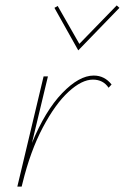

<svg xmlns="http://www.w3.org/2000/svg" viewBox="-20 -689 461 709"><path d="M392 -377 381 -365Q361 -395 323 -395Q282 -395 233 -350Q184 -305 138 -218Q92 -131 63 -12L60 0H44L141 -407H157L98 -161Q147 -280 209.5 -345Q272 -410 326 -410Q366 -410 392 -377ZM181 -660 193 -667 273 -527 411 -669 421 -660 269 -503Z"/></svg>

Font: Ysabeau Thin
Style: Italic
Weight: 200
Italic angle: -12°
Designer: Christian Thalmann (Catharsis Fonts)
Version: Version 0.003